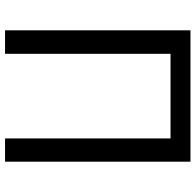

<svg xmlns="http://www.w3.org/2000/svg" viewBox="-27 -747 774 760"><g transform="rotate(90 360.0 -367.0)"><path d="M100 0H193V-655H528V0H620V-734H100Z"/></g></svg>

Font: DAIFUKU Sans JP
Style: Regular
Weight: 400
Designer: Original font ‘Source Han Sans JP’ : Ryoko NISHIZUKA  (kana, bopomofo & ideographs); Paul D. Hunt (Latin, Greek & Cyrill
Foundry: Daifuku
Version: Version 1.001